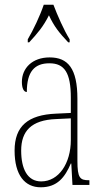

<svg xmlns="http://www.w3.org/2000/svg" viewBox="-20 -786 440 816"><path d="M98 -619V-606H104C140 -645 164 -673 188 -721C210 -673 233 -645 270 -606H276V-619C252 -657 224 -721 207 -766H166C151 -721 121 -657 98 -619ZM153 10C224 10 256 -33 281 -91H283L288 0H360V-20H358C320 -20 309 -29 309 -103V-366C309 -495 269 -542 191 -542C117 -542 73 -496 73 -438C73 -411 81 -395 94 -395C94 -482 127 -517 190 -517C254 -517 281 -477 281 -371V-306L218 -303C99 -298 42 -250 42 -146C42 -41 86 10 153 10ZM155 -15C96 -15 70 -69 70 -146C70 -228 112 -276 219 -280L281 -283V-191C281 -92 230 -15 155 -15Z"/></svg>

Font: Noto Serif Lao ExtraCondensed Thin
Style: Regular
Weight: 100
Width: 2
Designer: Monotype Design Team
Foundry: Monotype Imaging Inc.
Version: Version 2.003